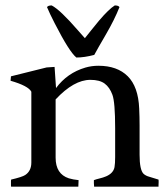

<svg xmlns="http://www.w3.org/2000/svg" viewBox="-20 -698 626 718"><path d="M317.9 -399.4Q256.3 -399.4 188 -326.2V-108.4Q188 -47.4 237.3 -31.2Q253.4 -26.4 273.9 -24.4L272.9 0H21.5Q21 -1.5 21 -4.9V-21.5Q21 -23.9 21.5 -26.4Q63 -36.1 74.2 -43.5Q97.2 -58.6 97.2 -90.3V-355Q85.9 -377 19.5 -396L21 -412.6L154.3 -445.8L184.1 -447.8L189.5 -368.7Q231.4 -425.3 299.3 -445.3Q322.8 -452.1 348.1 -452.1Q418.5 -452.1 457.8 -412.8Q497.1 -373.5 500.5 -292.5Q502 -260.7 502 -228.5V-119.6Q502 -63 516.6 -48.3Q524.9 -40.5 538.6 -36.9Q552.2 -33.2 572.8 -26.4Q573.2 -23.9 573.2 -21.5V-15.6L572.8 -4.9V0H332Q331.1 -5.4 331.1 -12.7V-24.4Q340.3 -27.8 352.8 -30.8Q365.2 -33.7 377 -38.6Q403.8 -50.3 408.2 -72.8Q410.6 -86.4 410.6 -110.4V-219.2Q410.6 -315.4 400.4 -343.5Q390.1 -371.6 371.3 -385.5Q352.5 -399.4 317.9 -399.4ZM155.8 -671.4Q159.7 -677.7 173.3 -677.7Q205.1 -661.1 271.5 -584.5Q287.1 -566.4 297.4 -555.2Q307.6 -567.9 321.5 -585.4Q335.4 -603 350.6 -621.1Q387.2 -664.1 409.2 -677.7Q422.9 -677.7 426.8 -671.4Q407.7 -623.5 376 -569.1Q344.2 -514.6 332.5 -492.7Q295.4 -482.9 265.6 -482.9Q239.3 -503.9 184.6 -610.8Q166 -647 155.8 -671.4Z"/></svg>

Font: RadleyRegular
Style: Regular
Weight: 400
Designer: vernon adams
Foundry: vernon adams
Version: Version 1.000;PS 001.001;hotconv 1.0.56